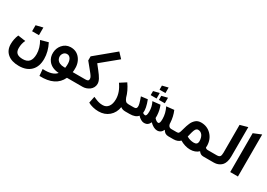

<svg xmlns="http://www.w3.org/2000/svg" viewBox="10 -1835 4318 3102"><g transform="rotate(30 2169.0 -284.0)"><path d="M65.9 -198.2 208 -178.2Q173.8 -109.9 173.8 -26.9Q173.8 37.6 208.7 66.9Q243.7 96.2 318.8 96.2Q397.5 96.2 435.8 51.5Q474.1 6.8 474.1 -86.9Q474.1 -141.6 456.5 -200.4Q439 -259.3 407.2 -312L547.9 -351.1Q618.2 -214.8 618.2 -79.1Q618.2 65.9 538.3 144.5Q458.5 223.1 317.9 223.1Q182.1 223.1 106 158.9Q29.8 94.7 29.8 -19Q29.8 -111.3 65.9 -198.2ZM225.1 -370.1V-481.9L353 -513.2V-370.1Z M689 195.8 677.7 73.2Q866.2 83 934.1 -1Q802.2 -8.3 736.8 -91.8Q686 -156.7 691.4 -245.6Q696.3 -327.6 746.6 -387.2Q804.2 -455.6 893.1 -459Q897 -459 900.9 -459Q1009.8 -459 1073.7 -374.8Q1137.7 -290.5 1127.9 -162.1Q1126 -138.7 1124 -126H1229V0H1088.9Q993.2 208 689 195.8ZM900.9 -334Q856 -334 831.1 -295.4Q807.1 -258.8 817.4 -214.8Q829.1 -164.6 880.4 -141.1Q913.6 -126 959 -126H983.9Q987.8 -156.7 988.8 -171.9Q993.7 -248.5 969 -291.3Q944.3 -334 900.9 -334Z M1246.6 -415V-491.2L1608.9 -791L1697.8 -696.8L1395 -448.2L1463.9 -360.8Q1517.6 -293.5 1542.2 -247.8Q1566.9 -202.1 1566.9 -161.1Q1566.9 -124 1549.6 -92.5Q1532.2 -61 1504.6 -41.3Q1477.1 -21.5 1444.8 -10.7Q1412.6 0 1380.9 0H1167V-126H1359.9Q1393.6 -126 1406.7 -135.5Q1419.9 -145 1419.9 -169.9Q1419.9 -190.4 1405 -214.8Q1390.1 -239.3 1356 -280.8Z M1601.6 167 1626.5 44.9Q1630.4 46.4 1651.4 55.2Q1672.4 64 1675.8 65.4Q1679.2 66.9 1696 73.5Q1712.9 80.1 1718.3 81.1Q1723.6 82 1737.8 86.2Q1752 90.3 1760.7 91.1Q1769.5 91.8 1782.2 93Q1794.9 94.2 1807.6 94.2Q1873 94.2 1910.4 43.9Q1947.8 -6.3 1947.8 -95.2Q1947.8 -223.1 1856.4 -351.1L1969.7 -423.8Q2047.9 -313.5 2077.6 -199.2Q2093.3 -159.7 2111.6 -142.8Q2129.9 -126 2166.5 -126H2256.8V0H2174.8Q2121.6 0 2086.4 -28.8Q2068.8 81.5 1991.5 148.7Q1914.1 215.8 1798.8 215.8Q1745.6 215.8 1692.4 202.6Q1639.2 189.5 1601.6 167Z M2187 -126H2256.3Q2284.2 -126 2297.6 -132.6Q2311 -139.2 2315.9 -160.6Q2320.8 -182.1 2310.1 -224.6Q2299.3 -267.1 2273.4 -337.9L2394 -353Q2450.2 -209 2438.5 -124Q2459.5 -106.9 2482.4 -106.9Q2498 -106.9 2506.1 -127Q2514.2 -147 2514.2 -195.8Q2514.2 -285.2 2473.1 -363.8L2615.2 -378.9Q2649.9 -297.4 2654.3 -200.2Q2655.8 -175.8 2654.3 -152.8Q2694.3 -106.9 2727.1 -106.9Q2743.2 -106.9 2751.2 -127Q2759.3 -147 2759.3 -195.8Q2759.3 -299.3 2708 -402.8L2850.1 -418Q2893.6 -316.4 2899.4 -200.2V-186Q2911.6 -126 2961.4 -126H3044.4V0H2979Q2911.6 0 2878.4 -63Q2845.7 9.8 2773.4 9.8Q2739.7 9.8 2703.4 -10Q2667 -29.8 2635.3 -63Q2604 9.8 2532.2 9.8Q2502 9.8 2469.7 -8.5Q2437.5 -26.9 2411.1 -56.2V-57.1Q2367.7 0 2255.4 0H2187ZM2400.4 -434.1V-509.8L2510.3 -537.1V-434.1ZM2554.2 -434.1V-509.8L2664.1 -537.1V-434.1ZM2480.5 -582V-658.2L2590.3 -685.1V-582Z M3388.2 9.8Q3342.3 9.8 3291.3 -5.6Q3240.2 -21 3199.2 -46.9Q3153.8 0 3073.2 0H2982.4V-126H3057.1Q3067.9 -126 3075 -127.2Q3082 -128.4 3088.1 -129.9Q3094.2 -131.3 3098.9 -137.7Q3103.5 -144 3107.2 -149.4Q3110.8 -154.8 3115.2 -168.9Q3119.6 -183.1 3123 -194.8Q3126.5 -206.5 3133.3 -231Q3142.6 -264.6 3150.6 -289.1Q3158.7 -313.5 3170.9 -341.8Q3183.1 -370.1 3197.8 -389.4Q3212.4 -408.7 3231.4 -425.5Q3250.5 -442.4 3275.6 -450.7Q3300.8 -459 3331.1 -459Q3444.8 -459 3520.8 -380.1Q3596.7 -301.3 3599.1 -181.2Q3599.1 -169.4 3597.2 -147Q3613.8 -126 3643.1 -126H3756.3V0H3630.4Q3577.1 0 3545.4 -47.9Q3484.9 9.8 3388.2 9.8ZM3387.2 -116.2Q3454.6 -116.2 3456.1 -180.2Q3454.6 -252.9 3424.6 -293Q3394.5 -333 3345.2 -333Q3331.5 -333 3320.6 -325.9Q3309.6 -318.8 3302 -308.6Q3294.4 -298.3 3287.1 -278.1Q3279.8 -257.8 3275.1 -241Q3270.5 -224.1 3263.2 -193.8Q3257.8 -169.9 3253.4 -153.8Q3317.9 -116.2 3387.2 -116.2Z M3884.3 -735.8 4024.9 -774.9 4023.9 -225.1Q4023.9 -171.9 4011.2 -130.9Q3998.5 -89.8 3978.5 -65.7Q3958.5 -41.5 3930.9 -26.1Q3903.3 -10.7 3877.2 -5.4Q3851.1 0 3822.3 0H3696.3V-126H3809.1Q3853 -126 3868.7 -145.3Q3884.3 -164.6 3884.3 -215.8Z M4134.8 0V-725.1L4278.8 -784.2V0Z"/></g></svg>

Font: LT Superior
Style: Bold
Weight: 400
Designer: Daniel Lyons
Foundry: LyonsType
Version: Version 1.000